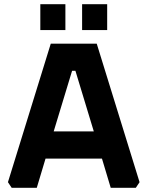

<svg xmlns="http://www.w3.org/2000/svg" viewBox="-20 -899 706 919"><path d="M18 -27 223 -690H443L648 -27L630 0H510L468 -140H198L156 0H36ZM237 -270H429L341 -560H325ZM173 -755V-879H293V-755ZM373 -755V-879H493V-755Z"/></svg>

Font: Oxanium ExtraLight
Style: Bold
Weight: 700
Version: Version 2.000